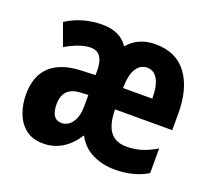

<svg xmlns="http://www.w3.org/2000/svg" viewBox="-102 -687 907 826"><g transform="rotate(20 352.0 -274.0)"><path d="M479 -557Q574 -557 623 -491Q672 -425 672 -310V-234H410Q411 -165 435.5 -132.5Q460 -100 511 -100Q547 -100 579 -110Q611 -120 646 -141V-28Q583 10 496 10Q441 10 394.5 -12.5Q348 -35 323 -83Q263 10 169 10Q119 10 88 -15Q57 -40 42.5 -79.5Q28 -119 28 -163Q28 -249 75.5 -293Q123 -337 212 -341L281 -344V-364Q281 -448 222 -448Q175 -448 108 -409L71 -511Q145 -558 235 -558Q318 -558 354 -502Q400 -557 479 -557ZM479 -450Q450 -450 431 -422.5Q412 -395 411 -332H545Q545 -390 528 -420Q511 -450 479 -450ZM245 -251Q166 -247 166 -169Q166 -100 213 -100Q243 -100 262 -127.5Q281 -155 281 -202V-253Z"/></g></svg>

Font: Noto Sans Bengali ExtraCondensed
Style: Bold
Weight: 700
Width: 2
Designer: Joana Ranito - Universal Thirst; Jelle Bosma - Monotype Design Team
Foundry: Universal Thirst ehf.
Version: Version 3.000; ttfautohint (v1.8.4.7-5d5b)